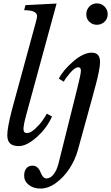

<svg xmlns="http://www.w3.org/2000/svg" viewBox="-20 -850 654 1130"><path d="M49.8 -202.1 183.1 -690.9Q185.1 -698.7 189.5 -714.1Q193.8 -729.5 196 -739.5Q198.2 -749.5 198.2 -754.9Q198.2 -790 122.1 -790L129.9 -819.8L313 -829.1L133.8 -171.9Q118.2 -114.3 118.2 -89.8Q118.2 -66.9 139.2 -66.9Q158.7 -66.9 184.8 -90.3Q210.9 -113.8 228.3 -137.9Q245.6 -162.1 255.9 -181.2L286.1 -164.1Q255.4 -95.7 196.3 -43Q137.2 9.8 90.8 9.8Q56.2 9.8 39.6 -5.6Q22.9 -21 22.9 -55.2Q22.9 -97.2 49.8 -202.1ZM549.8 -704.1Q524.4 -704.1 506.1 -721.4Q487.8 -738.8 487.8 -765.1Q487.8 -792.5 505.6 -811.3Q523.4 -830.1 549.8 -830.1Q577.1 -830.1 595.5 -811.3Q613.8 -792.5 613.8 -766.1Q613.8 -739.7 595 -721.9Q576.2 -704.1 549.8 -704.1ZM324.2 112.8 435.1 -331.1Q456.1 -413.6 456.1 -434.1Q456.1 -454.1 440.9 -454.1Q421.9 -454.1 394.8 -423.3Q367.7 -392.6 355 -369.1L326.2 -387.2Q352.1 -438 411.6 -489Q471.2 -540 519 -540Q544.9 -540 556.9 -526.4Q568.8 -512.7 568.8 -483.9Q568.8 -462.9 561.5 -427Q554.2 -391.1 546.6 -362.1Q539.1 -333 521 -267.1L438 34.2Q421.9 91.8 388.4 142.8Q355 193.8 309.3 226.8Q263.7 259.8 217.8 259.8Q176.8 259.8 149.4 238Q122.1 216.3 122.1 184.1Q122.1 156.7 135 140.9Q147.9 125 170.9 125Q186 125 196.8 132.8Q207.5 140.6 212.9 151.6Q218.3 162.6 223.1 173.6Q228 184.6 235.4 192.4Q242.7 200.2 252.9 200.2Q276.4 200.2 295.2 176.5Q314 152.8 324.2 112.8Z"/></svg>

Font: Libre Baskerville
Style: Italic
Weight: 400
Designer: Pablo Impallari, Rodrigo Fuenzalida
Foundry: Pablo Impallari, Rodrigo Fuenzalida
Version: Version 1.000